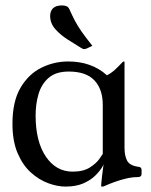

<svg xmlns="http://www.w3.org/2000/svg" viewBox="-20 -678 556 709"><path d="M359.5 -290Q359.5 -348.8 328.6 -381.2Q297.8 -413.8 233.8 -413.8Q185.8 -413.8 159.2 -390.2Q132.8 -366.8 122.1 -330.1Q111.5 -293.5 111.5 -252Q111.5 -155.8 149.1 -100Q186.8 -44.2 248.2 -44.2Q287.8 -44.2 311.8 -59.6Q335.8 -75 347.1 -91.4Q358.5 -107.8 359.5 -109.8ZM439.8 -133Q439.8 -102 449.8 -84Q459.8 -66 491.8 -62Q502.8 -61 502.8 -50V-36Q502.8 -24 488.8 -24Q468.2 -24 446.9 -19Q425.5 -14 404.5 -6.5Q383.5 1 363.5 10Q362.5 11 357.5 11H355.5Q353.5 11 353.5 8Q353.5 2 357 -29Q360.5 -60 365.5 -90H370.5Q368.5 -81 359.4 -64.5Q350.2 -48 332.8 -30.5Q315.2 -13 288.1 -1Q261 11 222 11Q192 11 158 -1.5Q124 -14 94 -41Q64 -68 45 -112.5Q26 -157 26 -221Q26 -303 55.5 -353.5Q85 -404 132 -427.5Q179 -451 232 -451Q318 -451 375 -400Q391.8 -408.8 404.6 -420.6Q417.5 -432.5 425.9 -441.8Q434.2 -451 436.8 -451Q439.8 -451 439.8 -449ZM321 -509 305.2 -501.2Q296.5 -496.8 292.5 -496.8Q290 -496 287.2 -497.2Q284.5 -498.5 282 -499.5Q257.2 -514.5 230.1 -531.9Q203 -549.2 184.1 -570.6Q165.2 -592 165.2 -619Q165.2 -637.5 176.1 -647.8Q187 -658 209 -658Q217.2 -658 224.2 -655.6Q231.2 -653.2 235.2 -646Q246.5 -621 256.2 -602.2Q266 -583.5 280.6 -562.4Q295.2 -541.2 321 -509Z"/></svg>

Font: Young Serif Light
Style: Regular
Weight: 300
Designer: Bastien Sozeau
Foundry: NBR — Bastien Sozeau
Version: Version 5.001